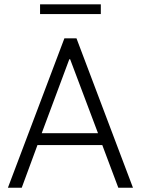

<svg xmlns="http://www.w3.org/2000/svg" viewBox="-20 -881 660 901"><path d="M309.1 -603H305.2L175.8 -255.9H439.9ZM17.1 0 282.2 -701.2H338.9L604 0H535.2L460 -200.2H155.8L82 0ZM453.1 -814.9H168V-860.8H453.1Z"/></svg>

Font: LT Hoop Light
Style: Regular
Weight: 300
Designer: Daniel Lyons
Foundry: LyonsType
Version: Version 1.000